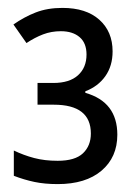

<svg xmlns="http://www.w3.org/2000/svg" viewBox="-20 -878 333 486"><path d="M126 -412Q93 -412 67 -417.5Q41 -423 15 -433V-497Q40 -485 66.5 -478Q93 -471 126 -471Q170 -471 190 -490Q210 -509 210 -540Q210 -613 116 -613H75V-668H115Q156 -668 177.5 -687.5Q199 -707 199 -740Q199 -769 181.5 -784Q164 -799 134 -799Q110 -799 89 -791Q68 -783 47 -769L14 -816Q41 -835 70.5 -846.5Q100 -858 138 -858Q198 -858 231.5 -828Q265 -798 265 -748Q265 -711 246.5 -685Q228 -659 196 -647V-643Q277 -620 277 -537Q277 -480 237 -446Q197 -412 126 -412Z"/></svg>

Font: Noto Sans Tamil UI Condensed
Style: Regular
Weight: 400
Width: 3
Designer: Jelle Bosma - Monotype Design Team
Foundry: Monotype Imaging Inc.
Version: Version 2.004